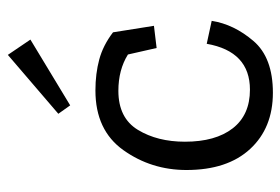

<svg xmlns="http://www.w3.org/2000/svg" viewBox="-136 -588 733 502"><g transform="rotate(-90 231.0 -336.5)"><path d="M379 -624 207 -520 185 -551 339 -683ZM428 -150Q419 -92 375.5 -41Q332 10 240 10Q148 10 93 -49.5Q38 -109 38 -216Q38 -308 90 -381Q142 -454 246 -454Q290 -454 327 -444Q364 -434 398 -408L415 -301L357 -294L340 -369Q300 -394 245 -394Q174 -394 143 -343Q112 -292 112 -220Q112 -140 147 -95Q182 -50 248 -50Q348 -50 368 -163Z"/></g></svg>

Font: Zilla Slab
Style: Regular
Weight: 400
Designer: Typotheque.com
Foundry: Typotheque type foundry
Version: Version 1.1; 2017; ttfautohint (v1.6)